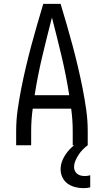

<svg xmlns="http://www.w3.org/2000/svg" viewBox="-20 -755 540 998"><path d="M64 0V-74Q64 -130 72 -186Q80 -242 91 -297.5Q102 -353 115 -408Q128 -463 142.5 -517.5Q157 -572 173 -626.5Q189 -681 205 -735H295Q311 -681 327 -626.5Q343 -572 357.5 -517.5Q372 -463 385 -408Q398 -353 409 -297.5Q420 -242 428 -186Q436 -130 436 -74V0H358V-74Q358 -103 356 -132Q354 -161 350 -190H150Q146 -161 144 -132Q142 -103 142 -74V0ZM160 -260H340Q324 -362 300 -463Q276 -564 250 -664Q224 -564 200 -463Q176 -362 160 -260ZM414 223Q392 223 370.5 217.5Q349 212 331.5 199.5Q314 187 304.5 167Q295 147 295 126Q295 97 308 70.5Q321 44 340.5 23Q360 2 384.5 -13.5Q409 -29 436 -40V0Q422 10 410 22.5Q398 35 388.5 49.5Q379 64 372 80.5Q365 97 365 114Q365 124 369.5 133.5Q374 143 382 149Q390 155 400 157.5Q410 160 420 160Q427 160 434.5 159Q442 158 449 156V219Q440 221 431 222Q422 223 414 223Z"/></svg>

Font: Iosevka Term Curly
Style: Regular
Weight: 400
Designer: Belleve Invis
Foundry: Belleve Invis
Version: Version 32.3.0